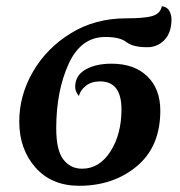

<svg xmlns="http://www.w3.org/2000/svg" viewBox="-20 -588 580 618"><path d="M235 10Q345 10 420.5 -53Q496 -116 496 -232Q496 -302 454 -342.5Q412 -383 339 -383Q288 -383 255 -364Q222 -345 222 -308Q222 -293 234 -279Q238 -297 256 -311.5Q274 -326 302 -326Q371 -326 371 -236Q371 -156 335.5 -100.5Q300 -45 244 -45Q207 -45 184 -74.5Q161 -104 161 -175Q161 -294 200.5 -381.5Q240 -469 319 -469Q366 -469 387 -452.5Q408 -436 454 -436Q487 -436 509.5 -459.5Q532 -483 532 -526Q532 -540 525 -553Q518 -566 501 -568Q496 -544 470.5 -536.5Q445 -529 386 -529Q286 -529 208 -481Q130 -433 86 -357Q42 -281 42 -197Q42 -108 94 -49Q146 10 235 10Z"/></svg>

Font: Noto Serif SemiCondensed Semi
Style: Italic
Weight: 600
Width: 4
Italic angle: -12°
Designer: Monotype Design Team
Foundry: Monotype Imaging Inc.
Version: Version 1.901